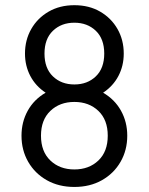

<svg xmlns="http://www.w3.org/2000/svg" viewBox="-20 -721 581 750"><path d="M270.5 -700.7Q328.1 -700.7 371.3 -675.5Q414.6 -650.4 439 -607.7Q463.4 -564.9 463.4 -511.7Q463.4 -463.9 442.6 -424.3Q421.9 -384.8 382.8 -358.9Q428.2 -332.5 452.6 -288.6Q477.1 -244.6 477.1 -190.9Q477.1 -134.3 450.9 -88.9Q424.8 -43.5 378.2 -17.1Q331.5 9.3 270.5 9.3Q209.5 9.3 162.8 -17.1Q116.2 -43.5 90.1 -88.9Q64 -134.3 64 -190.9Q64 -244.6 88.4 -288.6Q112.8 -332.5 158.2 -358.9Q119.1 -384.8 98.4 -424.3Q77.6 -463.9 77.6 -511.7Q77.6 -564.9 102.1 -607.7Q126.5 -650.4 169.9 -675.5Q213.4 -700.7 270.5 -700.7ZM270.5 -632.3Q219.7 -632.3 186.8 -600.8Q153.8 -569.3 153.8 -511.7Q153.8 -454.1 186.8 -422.6Q219.7 -391.1 270.5 -391.1Q321.3 -391.1 354.2 -422.6Q387.2 -454.1 387.2 -511.7Q387.2 -569.3 354.2 -600.8Q321.3 -632.3 270.5 -632.3ZM270.5 -322.8Q213.4 -322.8 176.8 -287.8Q140.1 -252.9 140.1 -190.9Q140.1 -128.9 176.8 -94Q213.4 -59.1 270.5 -59.1Q327.6 -59.1 364.3 -94Q400.9 -128.9 400.9 -190.9Q400.9 -252.9 364.3 -287.8Q327.6 -322.8 270.5 -322.8Z"/></svg>

Font: Gidole
Style: Regular
Weight: 400
Version: Version 2.100; ttfautohint (v1.8.4.7-5d5b)